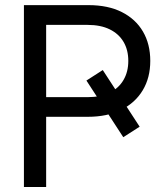

<svg xmlns="http://www.w3.org/2000/svg" viewBox="-20 -748 650 768"><path d="M391.1 -467.8 538.6 -241.2 473.1 -199.2 325.7 -425.8ZM75.7 0V-727.5H334Q412.1 -727.5 467.3 -699.7Q522.5 -671.9 551.8 -621.8Q581.1 -571.8 581.1 -504.4Q581.1 -437 551 -387Q521 -336.9 465.1 -308.8Q409.2 -280.8 331.1 -280.8H126V-359.4H330.6Q382.8 -359.4 418.9 -377.4Q455.1 -395.5 474.1 -428.2Q493.2 -460.9 493.2 -504.4Q493.2 -548.3 474.1 -580.6Q455.1 -612.8 418.9 -630.6Q382.8 -648.4 330.6 -648.4H164.6V0Z"/></svg>

Font: Inter 28pt
Style: Regular
Weight: 400
Designer: Rasmus Andersson
Foundry: rsms
Version: Version 4.001;git-66647c0bb